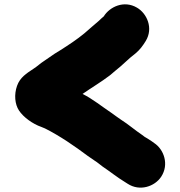

<svg xmlns="http://www.w3.org/2000/svg" viewBox="-20 -748 826 879"><path d="M169 -167C174.3 -165 180 -162.7 186 -160C254.5 -125.7 323.5 -77.8 382 -34L414 -12C427.7 -3.5 437.4 5.6 449 14C484.3 37.6 516.4 64 553 86L564 93C620.1 129.9 688.7 105.6 718 61C754.9 4.9 730.6 -63.7 686 -93L675 -101C666.3 -106.3 659.7 -110.7 655 -114C646.6 -118.2 637.9 -124.1 631 -130C596.8 -152.8 569.3 -177.7 534 -200L514 -214C504.7 -220.7 496.3 -226.7 489 -232C447.8 -259.4 404.7 -294.7 358 -318C400.2 -347.5 442.7 -372.2 483 -403L509 -425C542.4 -450.7 567.2 -478.7 601 -504C621.6 -521.4 634 -539.1 647 -560C683.4 -619.1 652.4 -686.9 607 -713C547.5 -748.1 482 -716.8 455 -673C447.7 -667 440.3 -660.3 433 -653C410 -632.8 389.8 -616.7 367 -596C332.9 -567.6 293.5 -541.8 256 -518L230 -502C213.4 -490.1 197.6 -479.9 182 -469C164.4 -458 150.7 -444.1 133 -433C101 -411.7 71.7 -393.7 58 -355C44 -315.5 47.8 -270.8 67 -242C86.9 -211.6 129.6 -180.6 169 -167Z"/></svg>

Font: Smoothie
Style: Blk
Weight: 900
Foundry: Cannot Into Space Fonts
Version: Version 0.8